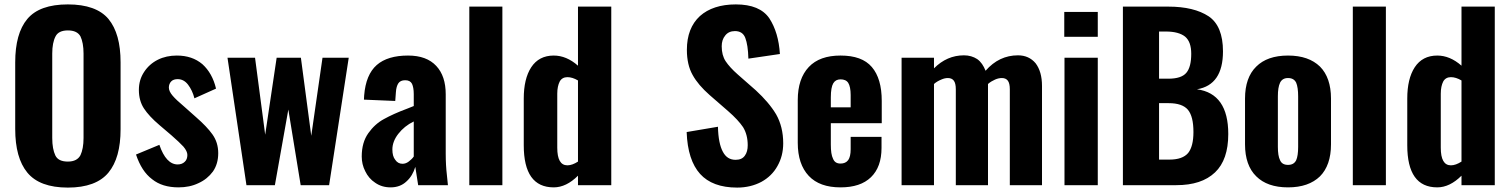

<svg xmlns="http://www.w3.org/2000/svg" viewBox="-20 -840 6852 871"><path d="M104 -57C67 -102 49 -168 49 -255V-557C49 -644 67 -710 104 -754C141 -798 202 -820 288 -820C373 -820 435 -798 472 -754C509 -709 527 -644 527 -557V-254C527 -167 509 -102 472 -57C435 -12 373 11 288 11C202 11 141 -12 104 -57ZM345 -136C354 -155 359 -181 359 -214V-597C359 -630 354 -656 345 -675C335 -693 316 -702 288 -702C260 -702 241 -693 232 -675C222 -656 217 -630 217 -597V-214C217 -180 222 -154 231 -135C240 -116 259 -107 288 -107C316 -107 335 -117 345 -136Z M670 -27C638 -51 614 -88 597 -139L703 -183C723 -124 751 -94 786 -94C799 -94 810 -98 818 -106C826 -113 830 -124 830 -137C830 -148 824 -161 812 -175C800 -188 782 -205 758 -226L704 -272C672 -299 648 -325 633 -348C618 -371 610 -399 610 -432C610 -463 618 -490 634 -514C649 -537 670 -556 696 -569C722 -582 751 -588 782 -588C829 -588 867 -575 898 -549C928 -522 949 -485 960 -438L862 -394C856 -418 846 -439 833 -456C820 -473 804 -481 786 -481C774 -481 764 -478 757 -471C750 -464 746 -454 746 -443C746 -431 752 -419 763 -406C774 -393 791 -377 816 -356L870 -308C902 -280 927 -254 944 -230C961 -206 970 -178 970 -145C970 -113 962 -85 946 -62C929 -39 907 -21 880 -9C853 4 823 10 790 10C741 10 701 -2 670 -27Z M1012 -578H1137L1183 -229L1235 -578H1345L1392 -224L1443 -578H1562L1473 0H1344L1288 -343L1227 0H1098Z M1682 -11C1662 -24 1647 -42 1637 -63C1626 -84 1621 -107 1621 -130C1621 -173 1631 -208 1651 -236C1670 -263 1694 -285 1722 -300C1749 -315 1784 -331 1827 -347L1857 -359V-413C1857 -434 1854 -449 1849 -460C1843 -471 1833 -476 1818 -476C1803 -476 1793 -471 1787 -462C1781 -453 1777 -439 1776 -422L1773 -382L1631 -388L1632 -407C1637 -470 1656 -516 1689 -545C1722 -574 1770 -588 1831 -588C1888 -588 1930 -572 1959 -541C1988 -510 2002 -467 2002 -412V-143C2002 -106 2004 -75 2007 -49C2010 -22 2011 -6 2012 0H1877C1874 -19 1870 -47 1864 -83C1856 -56 1843 -34 1824 -17C1805 1 1781 10 1752 10C1725 10 1702 3 1682 -11ZM1834 -107C1843 -114 1851 -121 1857 -130V-289C1828 -275 1805 -256 1787 -233C1769 -210 1760 -186 1760 -162C1760 -142 1764 -126 1773 -115C1781 -103 1792 -97 1806 -97C1815 -97 1825 -100 1834 -107Z M2109 -810H2259V0H2109Z M2356 -181V-393C2356 -452 2367 -500 2390 -535C2413 -570 2447 -588 2492 -588C2530 -588 2567 -573 2602 -542V-810H2753V0H2602V-43C2567 -8 2530 10 2492 10C2401 10 2356 -54 2356 -181ZM2602 -107V-475C2585 -485 2569 -490 2554 -490C2538 -490 2526 -483 2519 -470C2512 -456 2508 -438 2508 -415V-170C2508 -117 2523 -90 2554 -90C2569 -90 2585 -96 2602 -107Z M3156 -51C3119 -92 3098 -155 3095 -241L3237 -265C3238 -214 3246 -176 3259 -152C3272 -127 3291 -115 3317 -115C3336 -115 3350 -121 3359 -134C3368 -146 3372 -162 3372 -181C3372 -213 3365 -240 3351 -263C3336 -285 3314 -309 3283 -336L3199 -409C3165 -439 3139 -469 3122 -500C3105 -530 3096 -568 3096 -614C3096 -680 3116 -731 3155 -767C3194 -802 3249 -820 3318 -820C3391 -820 3441 -799 3470 -757C3498 -714 3514 -660 3518 -595L3375 -574C3374 -616 3369 -647 3361 -668C3353 -689 3337 -699 3314 -699C3295 -699 3280 -692 3270 -679C3259 -666 3254 -649 3254 -630C3254 -603 3260 -580 3272 -562C3284 -544 3302 -524 3327 -502L3409 -430C3448 -394 3479 -358 3501 -321C3522 -284 3533 -240 3533 -190C3533 -151 3524 -117 3507 -87C3490 -56 3465 -32 3434 -15C3402 2 3365 11 3324 11C3249 11 3193 -10 3156 -51Z M3649 -42C3616 -77 3599 -127 3599 -192V-386C3599 -451 3616 -501 3649 -536C3682 -571 3730 -588 3793 -588C3858 -588 3905 -571 3935 -536C3965 -501 3980 -450 3980 -382V-281H3749V-184C3749 -155 3752 -134 3759 -120C3765 -105 3776 -98 3793 -98C3808 -98 3820 -103 3828 -114C3835 -124 3839 -140 3839 -163V-219H3979V-169C3979 -111 3963 -67 3931 -36C3899 -5 3853 10 3793 10C3730 10 3682 -7 3649 -42ZM3839 -353V-409C3839 -434 3835 -453 3828 -464C3821 -475 3809 -480 3793 -480C3778 -480 3767 -474 3760 -462C3753 -450 3749 -429 3749 -398V-353Z M4070 -578H4217V-530C4256 -569 4301 -589 4353 -589C4376 -589 4396 -583 4413 -572C4430 -560 4442 -542 4451 -519C4492 -566 4541 -589 4598 -589C4631 -589 4658 -577 4678 -553C4697 -528 4707 -494 4707 -450V0H4561V-435C4561 -453 4558 -466 4552 -474C4546 -482 4537 -486 4525 -486C4516 -486 4505 -484 4494 -479C4483 -474 4472 -468 4462 -459V-450V0H4316V-435C4316 -453 4313 -466 4307 -474C4301 -482 4292 -486 4280 -486C4271 -486 4261 -484 4250 -479C4238 -474 4227 -468 4217 -459V0H4070Z M4808 -786H4960V-673H4808ZM4809 -578H4960V0H4809Z M5074 -810H5280C5358 -810 5419 -795 5463 -766C5506 -737 5528 -684 5528 -607C5528 -506 5489 -448 5410 -435C5505 -422 5552 -354 5552 -232C5552 -154 5532 -96 5492 -58C5451 -19 5393 0 5316 0H5074ZM5280 -483C5320 -483 5347 -492 5362 -510C5377 -528 5384 -557 5384 -596C5384 -632 5375 -658 5356 -674C5337 -689 5308 -697 5269 -697H5238V-483ZM5285 -116C5325 -116 5353 -126 5370 -146C5386 -166 5394 -198 5394 -241C5394 -288 5386 -321 5369 -342C5352 -362 5323 -372 5282 -372H5238V-116Z M5679 -40C5645 -73 5628 -122 5628 -185V-393C5628 -456 5645 -505 5679 -538C5712 -571 5760 -588 5823 -588C5886 -588 5934 -571 5968 -538C6001 -505 6018 -456 6018 -393V-185C6018 -122 6001 -73 5968 -40C5934 -7 5886 10 5823 10C5760 10 5712 -7 5679 -40ZM5860 -113C5866 -126 5869 -147 5869 -174V-403C5869 -430 5866 -451 5860 -465C5853 -479 5841 -486 5823 -486C5806 -486 5794 -479 5787 -465C5780 -450 5777 -430 5777 -403V-174C5777 -147 5780 -127 5787 -113C5793 -99 5805 -92 5823 -92C5841 -92 5853 -99 5860 -113Z M6117 -810H6267V0H6117Z M6364 -181V-393C6364 -452 6375 -500 6398 -535C6421 -570 6455 -588 6500 -588C6538 -588 6575 -573 6610 -542V-810H6761V0H6610V-43C6575 -8 6538 10 6500 10C6409 10 6364 -54 6364 -181ZM6610 -107V-475C6593 -485 6577 -490 6562 -490C6546 -490 6534 -483 6527 -470C6520 -456 6516 -438 6516 -415V-170C6516 -117 6531 -90 6562 -90C6577 -90 6593 -96 6610 -107Z"/></svg>

Font: Oswald SemiBold
Style: Regular
Weight: 400
Version: Version